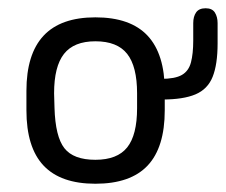

<svg xmlns="http://www.w3.org/2000/svg" viewBox="-20 -435 547 465"><path d="M44 -215V-168Q44 -78 85.5 -34Q127 10 211 10Q296 10 337.5 -34Q379 -78 379 -168V-215Q379 -304 337.5 -348.5Q296 -393 211 -393Q127 -393 85.5 -348.5Q44 -304 44 -215ZM312 -209V-173Q312 -108 288 -78Q264 -48 211 -48Q158 -48 136 -76Q114 -104 112 -174L111 -209Q111 -274 135 -304.5Q159 -335 211 -335Q264 -335 288 -304.5Q312 -274 312 -209ZM340 -194H373Q424 -194 453.5 -206.5Q483 -219 495 -249Q507 -279 507 -330V-379Q507 -394 500.5 -404.5Q494 -415 478 -415Q462 -415 455 -405Q448 -395 448 -379V-337Q448 -305 442.5 -284Q437 -263 420.5 -253.5Q404 -244 370 -244H340Z"/></svg>

Font: Beiruti
Style: Regular
Weight: 400
Version: Version 1.00